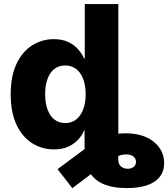

<svg xmlns="http://www.w3.org/2000/svg" viewBox="-20 -748 851 972"><path d="M622.1 204.1Q547.9 204.1 500.5 182.4Q453.1 160.6 430.7 118.7Q408.2 76.7 408.2 16.1V-99.6H578.6V59.6Q578.6 82.5 592.3 94.5Q606 106.4 626.5 106.4Q644.5 106.4 656.5 96.9Q668.5 87.4 668.5 71.3Q668.5 55.7 656.7 45.2Q645 34.7 621.1 33.7Q606.4 33.2 590.3 37.6Q574.2 42 552 54.7Q529.8 67.4 496.6 91.3L346.2 204.6L271.5 108.4L423.3 -4.4Q460.4 -32.2 509.3 -52.7Q558.1 -73.2 613.8 -73.2Q705.6 -73.2 758.3 -30.3Q811 12.7 811 78.1Q811 138.7 762.5 171.4Q713.9 204.1 622.1 204.1ZM253.4 8.3Q191.9 8.3 142.1 -23.4Q92.3 -55.2 63.2 -117.4Q34.2 -179.7 34.2 -270.5Q34.2 -364.7 64.5 -426.8Q94.7 -488.8 144.3 -519.3Q193.8 -549.8 252 -549.8Q294.4 -549.8 324.7 -535.6Q355 -521.5 375 -499Q395 -476.6 405.8 -451.7H409.2V-727.5H579.1V0H411.1V-87.4H405.8Q395 -62 374.8 -40.3Q354.5 -18.6 324.5 -5.1Q294.4 8.3 253.4 8.3ZM310.1 -125Q342.3 -125 365.5 -143.1Q388.7 -161.1 401.1 -193.8Q413.6 -226.6 413.6 -271Q413.6 -315.9 401.1 -348.4Q388.7 -380.9 365.7 -398.7Q342.8 -416.5 310.1 -416.5Q277.3 -416.5 254.6 -398.4Q231.9 -380.4 220.2 -347.7Q208.5 -314.9 208.5 -271Q208.5 -227.1 220.5 -194.1Q232.4 -161.1 255.1 -143.1Q277.8 -125 310.1 -125Z"/></svg>

Font: Inter 16pt ExtraBold
Style: Regular
Weight: 800
Version: Version 4.001;git-66647c0bb